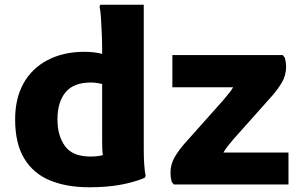

<svg xmlns="http://www.w3.org/2000/svg" viewBox="-20 -780 1275 812"><path d="M357 12Q262 12 191.5 -17Q121 -46 82.5 -109.5Q44 -173 44 -275Q44 -364 79.5 -427.5Q115 -491 180.5 -525.5Q246 -560 334 -561Q358 -561 378 -558.5Q398 -556 412 -552V-575Q412 -601 410.5 -636.5Q409 -672 407 -704Q405 -736 401 -752L404 -760H588V-194Q588 -174 588 -144Q588 -114 590 -84Q592 -54 596 -36L592 -28Q550 -10 491.5 1Q433 12 357 12ZM223 -275Q223 -206 255 -162Q287 -118 362 -118Q379 -118 391.5 -119.5Q404 -121 415 -124Q413 -137 412.5 -151.5Q412 -166 412 -183V-425Q402 -427 390.5 -429Q379 -431 364 -431Q291 -431 257 -389.5Q223 -348 223 -275ZM715 0 706 -11Q701 -31 701 -48Q701 -86 719 -116Q737 -146 759 -171L923 -355Q934 -369 946.5 -383.5Q959 -398 966 -411H709V-547H1176L1185 -535Q1190 -515 1190 -499Q1190 -461 1172 -431Q1154 -401 1132 -376L968 -192Q956 -178 944 -163Q932 -148 925 -135H1200V0Z"/></svg>

Font: Kufam
Style: Bold
Weight: 700
Designer: Wael Morcos, Artur Schmal
Foundry: Original Type
Version: Version 1.300; ttfautohint (v1.8.3)